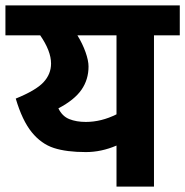

<svg xmlns="http://www.w3.org/2000/svg" viewBox="-30 -687 682 707"><path d="M632 -667V-557H537V0H399V-151Q343 -127 286 -127Q215 -127 168.5 -142Q122 -157 87 -200Q52 -243 28 -324Q102 -354 130 -384Q158 -414 158 -453Q158 -499 118 -557H-10V-667ZM399 -266V-557H255Q274 -526 285 -495Q296 -464 296 -442Q296 -394 270 -356.5Q244 -319 185 -288Q199 -259 225 -248.5Q251 -238 286 -238Q343 -238 399 -266Z"/></svg>

Font: Biryani ExtraBold
Style: Regular
Weight: 800
Designer: Dan Reynolds and Mathieu Reguer
Foundry: Dan Reynolds and Mathieu Reguer
Version: Version 1.004; ttfautohint (v1.1) -l 5 -r 5 -G 72 -x 0 -D la